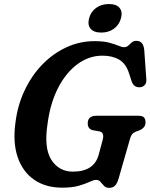

<svg xmlns="http://www.w3.org/2000/svg" viewBox="-20 -917 746 952"><path d="M449 -713Q493 -713 521.2 -705.5Q549.5 -698 566.8 -690.5Q584 -683 594 -683Q608 -683 616.2 -691Q624.5 -699 633.2 -706.8Q642 -714.5 656.5 -714.5Q692 -714.5 695.5 -666L705.5 -524.5Q707 -505 697.5 -495.2Q688 -485.5 675 -484.5Q644.5 -481.5 633 -513L620 -553Q604 -602.5 570 -621.8Q536 -641 488 -641Q421.5 -641 364.5 -599.2Q307.5 -557.5 268.5 -482Q229.5 -406.5 216 -305Q197 -182.5 234.8 -124.2Q272.5 -66 341.5 -66Q447 -66 469.5 -150.5L489 -223Q499 -260.5 473 -265.5L440 -271.5Q426.5 -275 420.8 -283.8Q415 -292.5 415 -305Q415 -343 458 -343H665.5Q687.5 -343 694.8 -333.8Q702 -324.5 701.5 -309Q701.5 -295 692.5 -285.2Q683.5 -275.5 670.5 -270.5L653 -264Q641 -259 635 -251.5Q629 -244 625 -230L569.5 -36.5Q562 -8.5 550.8 3Q539.5 14.5 521 14.5Q505 14.5 495.8 4.5Q486.5 -5.5 478.2 -15.2Q470 -25 456.5 -25Q444.5 -25 424.5 -15.5Q404.5 -6 371.8 3.8Q339 13.5 288.5 13.5Q206.5 13.5 149.8 -25.5Q93 -64.5 68 -136.8Q43 -209 56.5 -308.5Q67 -394.5 101.8 -468.2Q136.5 -542 189.5 -596.8Q242.5 -651.5 308.8 -682.2Q375 -713 449 -713ZM482 -755.5Q445 -755.5 429 -774.8Q413 -794 422 -827Q430.5 -859 456.8 -878Q483 -897 520 -897Q557 -897 572.8 -878Q588.5 -859 580 -827Q571.5 -794.5 545.5 -775Q519.5 -755.5 482 -755.5Z"/></svg>

Font: Fraunces 72pt S100 SemiBold
Style: Italic
Weight: 600
Italic angle: -16°
Version: Version 1.000; ttfautohint (v1.8.3)